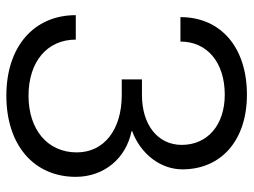

<svg xmlns="http://www.w3.org/2000/svg" viewBox="-114 -650 778 589"><g transform="rotate(90 274.5 -356.0)"><path d="M448 -203C448 -114 379 -55 274 -55C170 -55 102 -112 102 -200H27C27 -71 124 13 274 13C425 13 523 -71 523 -200C523 -286 467 -354 383 -371V-373C453 -399 500 -460 500 -527C500 -647 410 -725 271 -725C126 -725 33 -645 33 -521H108C108 -603 172 -657 271 -657C364 -657 425 -604 425 -525C425 -452 364 -403 272 -403H224V-341H272C378 -341 448 -287 448 -203Z"/></g></svg>

Font: Non Bureau Light
Style: Regular
Weight: 300
Designer: Jona Saucedo
Foundry: Non Foundry
Version: Version 1.000;FEAKit 1.0